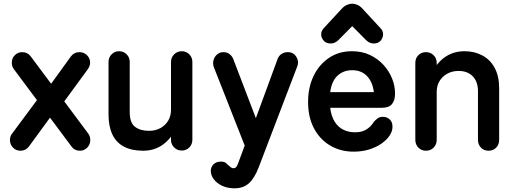

<svg xmlns="http://www.w3.org/2000/svg" viewBox="-20 -808 2794 1042"><path d="M414 10Q384 10 368 -13L55 -433Q44 -448 44 -468Q44 -492 60.5 -508.5Q77 -525 100 -525Q129 -525 146 -503L459 -83Q470 -68 470 -48Q470 -24 453.5 -7Q437 10 414 10ZM221 -303 365 -502Q382 -525 411 -525Q435 -525 452 -508.5Q469 -492 469 -468Q469 -458 465.5 -449Q462 -440 457 -433L294 -210ZM91 10Q67 10 50.5 -7Q34 -24 34 -48Q34 -58 37 -67Q40 -76 45 -82L209 -303L281 -210L137 -13Q120 10 91 10Z M757 10Q694 10 652 -12.5Q610 -35 589.5 -79Q569 -123 569 -186V-472Q569 -496 585.5 -513Q602 -530 626 -530Q651 -530 667.5 -513Q684 -496 684 -472V-200Q684 -142 712.5 -120Q741 -98 788 -98Q824 -98 851 -113Q878 -128 893 -153.5Q908 -179 908 -212V-472Q908 -496 925 -513Q942 -530 966 -530Q991 -530 1007.5 -513Q1024 -496 1024 -472V-49Q1024 -25 1007.5 -8Q991 9 966 9Q942 9 925 -8Q908 -25 908 -49V-116L932 -102Q900 -46 856.5 -18Q813 10 757 10Z M1253 214Q1215 214 1186 200.5Q1157 187 1140.5 165Q1124 143 1124 120Q1124 98 1139 83.5Q1154 69 1178 69Q1197 69 1206 76.5Q1215 84 1222 91Q1228 97 1234 101Q1240 105 1247 105Q1256 105 1262 98Q1268 91 1272 79L1308 -18L1140 -445Q1134 -462 1138.5 -480.5Q1143 -499 1157.5 -512Q1172 -525 1193 -525Q1213 -525 1227 -513.5Q1241 -502 1247 -485L1386 -121L1347 -108L1487 -489Q1493 -505 1507.5 -515Q1522 -525 1542 -525Q1564 -525 1577.5 -512.5Q1591 -500 1595.5 -482.5Q1600 -465 1593 -447L1384 100Q1361 160 1330.5 187Q1300 214 1253 214Z M1899 15Q1829 15 1773 -17.5Q1717 -50 1684.5 -110.5Q1652 -171 1652 -255Q1652 -334 1682 -396Q1712 -458 1765.5 -494Q1819 -530 1890 -530Q1945 -530 1988 -509.5Q2031 -489 2061.5 -455.5Q2092 -422 2108 -381.5Q2124 -341 2124 -300Q2124 -264 2107.5 -243.5Q2091 -223 2052 -223H1772Q1778 -176 1797 -146.5Q1816 -117 1844.5 -103.5Q1873 -90 1906 -90Q1946 -90 1970.5 -106.5Q1995 -123 2009 -147Q2018 -157 2029 -165.5Q2040 -174 2058 -174Q2081 -174 2096 -159Q2111 -144 2110 -118Q2110 -96 2094.5 -72.5Q2079 -49 2051.5 -29.5Q2024 -10 1985.5 2.5Q1947 15 1899 15ZM1772 -308H2009Q2002 -364 1971.5 -395.5Q1941 -427 1891 -427Q1844 -427 1812 -397.5Q1780 -368 1772 -308ZM1775 -572Q1750 -572 1736.5 -587.5Q1723 -603 1723 -622Q1723 -632 1727 -640Q1731 -648 1737 -655L1835 -761Q1848 -775 1863 -781.5Q1878 -788 1891 -788Q1905 -788 1920 -781.5Q1935 -775 1947 -761L2045 -655Q2052 -648 2055.5 -640Q2059 -632 2059 -622Q2059 -603 2046 -587.5Q2033 -572 2008 -572Q1997 -572 1986.5 -576.5Q1976 -581 1967 -590L1852 -706H1931L1816 -590Q1807 -581 1796.5 -576.5Q1786 -572 1775 -572Z M2292 10Q2267 10 2250.5 -7Q2234 -24 2234 -49V-467Q2234 -492 2250.5 -508.5Q2267 -525 2292 -525Q2316 -525 2333 -508.5Q2350 -492 2350 -467V-404L2326 -419Q2358 -475 2401.5 -502.5Q2445 -530 2501 -530Q2555 -530 2598 -507Q2641 -484 2665 -439Q2689 -394 2689 -329V-49Q2689 -24 2673 -7Q2657 10 2632 10Q2606 10 2590 -7Q2574 -24 2574 -49V-313Q2574 -364 2546 -393.5Q2518 -423 2469 -423Q2434 -423 2407 -408Q2380 -393 2365 -367.5Q2350 -342 2350 -309V-49Q2350 -24 2333.5 -7Q2317 10 2292 10Z"/></svg>

Font: National Park SemiBold
Style: Regular
Weight: 600
Designer: Andrea Herstowski, Ben Hoepner
Version: Version 1.009